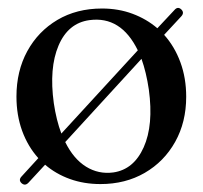

<svg xmlns="http://www.w3.org/2000/svg" viewBox="-20 -466 524 496"><path d="M36 7.5Q26.5 -1 36.5 -11L79 -57.5Q52 -87.5 37.2 -128Q22.5 -168.5 22.5 -216.5Q22.5 -282.5 50.5 -333.8Q78.5 -385 128.2 -414.5Q178 -444 243.5 -444Q286 -444 322.2 -430.5Q358.5 -417 386.5 -393L430.5 -440Q439 -450 448 -442Q457 -433.5 448.5 -424L404 -376Q431 -346 446 -305.2Q461 -264.5 461 -216Q461 -150.5 432.5 -99.5Q404 -48.5 354 -19.5Q304 9.5 239.5 9.5Q197 9.5 160.8 -3.5Q124.5 -16.5 96.5 -40.5L53.5 6Q45 15 36 7.5ZM119 -199.5Q125.5 -155.5 138.5 -121L336 -336Q292.5 -425 211 -414Q156 -406.5 131.2 -348.2Q106.5 -290 119 -199.5ZM272.5 -20.5Q325.5 -28 351.2 -85.5Q377 -143 364.5 -234.5Q358 -279 345.5 -314L148.5 -99Q170 -55.5 202.2 -35.5Q234.5 -15.5 272.5 -20.5Z"/></svg>

Font: Fraunces 144pt Soft
Style: Regular
Weight: 400
Version: Version 1.000;[0bf87f6ff]